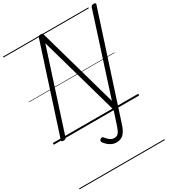

<svg xmlns="http://www.w3.org/2000/svg" viewBox="-345 -1233 1778 1951"><g transform="rotate(-30 544.5 -257.5)"><path d="M708 151Q691 207 671 239Q651 271 625.5 285Q600 299 564 299Q529 299 495 278.5Q461 258 436 223Q430 214 430 205.5Q430 197 442 187Q452 179 461 180Q470 181 476 190Q490 207 504.5 220.5Q519 234 535 241.5Q551 249 568 249Q590 249 604.5 239.5Q619 230 631 206.5Q643 183 656 142L704 -5L441 -936L140 -5Q137 5 129.5 9.5Q122 14 107 14Q79 14 85 -5L413 -1019Q416 -1029 423 -1033.5Q430 -1038 443 -1038Q456 -1038 462 -1034.5Q468 -1031 471 -1022L734 -91L1033 -1019Q1037 -1029 1044.5 -1033.5Q1052 -1038 1066 -1038Q1094 -1038 1088 -1019ZM0 513H1002V523H0ZM0 -20H1002V0H0ZM0 -505H1002V-500H0ZM0 -1033H1002V-1023H0Z"/></g></svg>

Font: Playwrite IN Guides
Style: Regular
Weight: 400
Designer: Veronika Burian, José Scaglione
Foundry: TypeTogether
Version: Version 1.003